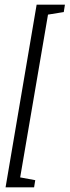

<svg xmlns="http://www.w3.org/2000/svg" viewBox="-20 -698 300 828"><path d="M138 -678H260L255 -646L187 -635L67 67L132 79L127 110H4Z"/></svg>

Font: Grenze Light
Style: Italic
Weight: 300
Italic angle: -10°
Designer: Renata Polastri
Foundry: Omnibus-Type
Version: Version 1.002; ttfautohint (v1.8)